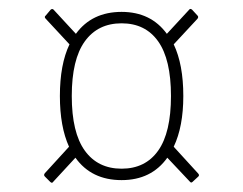

<svg xmlns="http://www.w3.org/2000/svg" viewBox="-20 -524 531 420"><path d="M97 -127Q94 -122 90 -126L78 -138Q75 -141 78 -145L131 -203Q111 -247 111 -314Q111 -383 132 -427L80 -483Q76 -487 80 -490L91 -503Q95 -506 98 -502L146 -450Q181 -498 246 -498Q310 -498 345 -450L394 -503Q396 -506 400 -503L412 -490Q415 -487 412 -483L360 -427Q381 -383 381 -314Q381 -247 360 -203L413 -145Q417 -141 414 -138L401 -126Q398 -123 395 -127L346 -179Q311 -130 246 -130Q180 -130 145 -179ZM246 -155Q298 -155 326 -194.5Q354 -234 354 -314Q354 -394 326 -433.5Q298 -473 246 -473Q194 -473 165.5 -433.5Q137 -394 137 -314Q137 -234 165.5 -194.5Q194 -155 246 -155Z"/></svg>

Font: Sofia Sans Cond ExtraLight
Style: Regular
Weight: 200
Width: 3
Designer: Botio Nikoltchev, Ani Petrova
Foundry: lettersoup
Version: Version 4.100; ttfautohint (v1.8.3)